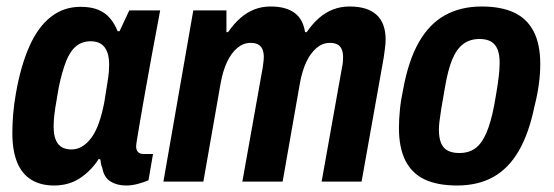

<svg xmlns="http://www.w3.org/2000/svg" viewBox="-20 -559 1704 591"><path d="M146 12Q105 12 76 -6Q47 -24 32.5 -60Q18 -96 18 -150Q18 -177 20.5 -207.5Q23 -238 29 -272Q44 -357 70.5 -416.5Q97 -476 136.5 -507Q176 -538 228 -538Q260 -538 282 -529Q304 -520 318.5 -503Q333 -486 342 -463H348L378 -527H473L448 -393Q443 -365 436.5 -329.5Q430 -294 423.5 -257Q417 -220 411.5 -188Q406 -156 402.5 -134.5Q399 -113 399 -109Q399 -97 405 -91Q411 -85 422 -85H451L437 -4Q423 2 404.5 7Q386 12 368 12Q340 12 320 -0.5Q300 -13 295 -42Q292 -48 291 -54.5Q290 -61 289 -68L284 -70Q262 -35 227.5 -11.5Q193 12 146 12ZM200 -99Q218 -99 233.5 -108.5Q249 -118 262 -136Q275 -154 284.5 -181Q294 -208 301 -244Q307 -282 310.5 -303.5Q314 -325 315 -337.5Q316 -350 316 -359Q316 -383 310 -399Q304 -415 291.5 -423.5Q279 -432 259 -432Q233 -432 214.5 -417Q196 -402 183.5 -370.5Q171 -339 161 -291Q154 -252 150.5 -229Q147 -206 146 -192.5Q145 -179 145 -170Q145 -134 158.5 -116.5Q172 -99 200 -99Z M483 0 575 -527H677V-460H682Q700 -486 720 -503.5Q740 -521 763 -530Q786 -539 813 -539Q860 -539 886.5 -519.5Q913 -500 919 -460H924Q942 -486 962 -503.5Q982 -521 1005.5 -530Q1029 -539 1056 -539Q1111 -539 1139 -513.5Q1167 -488 1167 -437Q1167 -425 1165 -410.5Q1163 -396 1161 -381L1093 0H970L1033 -353Q1035 -362 1035.5 -369.5Q1036 -377 1036 -384Q1036 -398 1031.5 -408Q1027 -418 1018 -422.5Q1009 -427 995 -427Q973 -427 954.5 -411.5Q936 -396 923 -368.5Q910 -341 903 -302L850 0H726L789 -353Q790 -362 791 -369.5Q792 -377 792 -384Q792 -398 787.5 -408Q783 -418 774 -422.5Q765 -427 751 -427Q729 -427 710.5 -411.5Q692 -396 679 -368.5Q666 -341 659 -302L606 0Z M1387 12Q1327 12 1287.5 -6.5Q1248 -25 1228 -64.5Q1208 -104 1208 -165Q1208 -191 1211 -221.5Q1214 -252 1221 -284Q1237 -372 1269 -428.5Q1301 -485 1349.5 -512Q1398 -539 1463 -539Q1522 -539 1562 -520.5Q1602 -502 1622.5 -462.5Q1643 -423 1643 -362Q1643 -331 1638.5 -298.5Q1634 -266 1625 -231Q1608 -148 1576.5 -94Q1545 -40 1498 -14Q1451 12 1387 12ZM1394 -88Q1423 -88 1443 -102.5Q1463 -117 1477 -149.5Q1491 -182 1501 -234Q1509 -278 1512.5 -303Q1516 -328 1517 -341.5Q1518 -355 1518 -365Q1518 -391 1511.5 -407Q1505 -423 1491.5 -431Q1478 -439 1456 -439Q1427 -439 1406.5 -424Q1386 -409 1372.5 -377Q1359 -345 1350 -292Q1342 -248 1338 -222.5Q1334 -197 1332.5 -183.5Q1331 -170 1331 -160Q1331 -135 1337.5 -119Q1344 -103 1358 -95.5Q1372 -88 1394 -88Z"/></svg>

Font: Archivo Condensed
Style: Bold Italic
Weight: 700
Width: 3
Italic angle: -10°
Designer: Hector Gatti
Foundry: Omnibus-Type
Version: Version 2.001